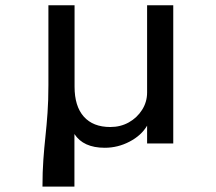

<svg xmlns="http://www.w3.org/2000/svg" viewBox="-20 -532 800 712"><path d="M137.5 160H256V-35Q289 16 368.5 16Q417 16 460.5 -6.8Q504 -29.5 525.5 -66V0H622.5V-512.5H525.5V-189Q525.5 -154 507 -124.8Q488.5 -95.5 457.8 -78.2Q427 -61 389 -61Q325 -61 290.8 -99.5Q256.5 -138 256.5 -210.5V-512.5H159.5V-216.5Q159.5 -159 156.2 -113.2Q153 -67.5 148.5 -26Q144 15.5 140.8 60Q137.5 104.5 137.5 160Z"/></svg>

Font: Spartan Medium
Style: Regular
Weight: 500
Designer: Matt Bailey, Mirko Velimirovic
Foundry: Matt Bailey
Version: Version 1.003; ttfautohint (v1.8.3)